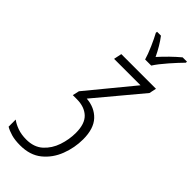

<svg xmlns="http://www.w3.org/2000/svg" viewBox="-391 -807 1089 1089"><g transform="rotate(45 153.5 -262.5)"><path d="M47 240Q126 240 176.5 199Q227 158 251.5 94Q276 30 276 -37Q276 -123 235 -166.5Q194 -210 127 -215L356 -489L365 -532H87L77 -484H289L66 -213L57 -173H89Q150 -173 185.5 -140Q221 -107 221 -34Q221 19 203.5 71Q186 123 148 157.5Q110 192 48 192Q9 192 -22 181Q-53 170 -74 154V211Q-54 223 -24.5 231.5Q5 240 47 240ZM204 -606H253Q274 -639 313.5 -684Q353 -729 380 -756L381 -765H346Q290 -718 236 -658Q206 -721 172 -765H141L140 -756Q155 -729 175 -683.5Q195 -638 204 -606Z"/></g></svg>

Font: Noto Sans Display SemiCondensed Light
Style: Italic
Weight: 300
Width: 4
Italic angle: -12°
Designer: Monotype Design Team
Foundry: Monotype Imaging Inc.
Version: Version 1.900